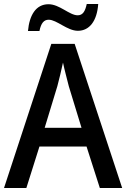

<svg xmlns="http://www.w3.org/2000/svg" viewBox="-20 -934 628 954"><path d="M119 -780H176C184 -819 198 -836 222 -836C262 -836 314 -781 367 -781C424 -781 462 -829 468 -914H411C403 -877 391 -858 366 -858C325 -858 276 -913 221 -913C158 -913 126 -858 119 -780ZM476 0H587L351 -716H235L0 0H111L176 -206H410ZM322 -505 385 -299H202L265 -506C273 -537 285 -584 293 -623C299 -593 315 -533 322 -505Z"/></svg>

Font: Noto Sans Lao SemiCondensed Medium
Style: Regular
Weight: 500
Width: 4
Designer: Monotype Design Team
Foundry: Monotype Imaging Inc.
Version: Version 2.003